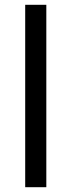

<svg xmlns="http://www.w3.org/2000/svg" viewBox="-20 -780 298 800"><path d="M173 0H85V-760H173Z"/></svg>

Font: Noto Sans Tangsa
Style: Regular
Weight: 400
Designer: David Williams
Foundry: Google LLC
Version: Version 1.504